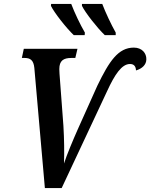

<svg xmlns="http://www.w3.org/2000/svg" viewBox="-20 -964 770 984"><path d="M517 -784H573V-797C550 -838 521 -899 504 -944H400V-934C417 -899 479 -820 517 -784ZM358 -784H414L415 -797C391 -838 362 -899 345 -944H242L241 -934C258 -899 320 -820 358 -784ZM156 -616 210 0H296L529 -497C568 -582 604 -636 646 -636C665 -636 676 -626 677 -603C708 -612 730 -632 730 -660C731 -691 708 -720 666 -720C586 -720 540 -651 479 -525L378 -300C355 -248 322 -170 308 -126C310 -184 309 -252 305 -319L285 -586C285 -593 284 -603 284 -610C284 -653 305 -667 346 -667H366L377 -714H102L92 -667H106C135 -667 152 -656 156 -616Z"/></svg>

Font: Noto Serif Condensed SemiBold
Style: Italic
Weight: 600
Width: 3
Italic angle: -12°
Designer: Monotype Design Team
Foundry: Monotype Imaging Inc.
Version: Version 2.014